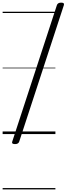

<svg xmlns="http://www.w3.org/2000/svg" viewBox="-20 -1019 506 1459"><path d="M94 76Q66 76 73 57L412 -979Q418 -999 445 -999Q472 -999 465 -979L126 57Q120 76 94 76ZM0 410H401V420H0ZM0 -20H401V0H0ZM0 -505H401V-500H0ZM0 -930H401V-920H0Z"/></svg>

Font: Playwrite DE LA Guides
Style: Regular
Weight: 400
Designer: Veronika Burian, José Scaglione
Foundry: TypeTogether
Version: Version 1.003